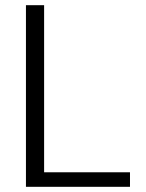

<svg xmlns="http://www.w3.org/2000/svg" viewBox="-20 -720 564 740"><path d="M80 0V-700H150V-56H481V0Z"/></svg>

Font: DM Sans 12pt Light
Style: Regular
Weight: 300
Version: Version 4.004;gftools[0.9.30]